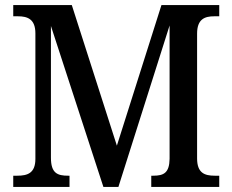

<svg xmlns="http://www.w3.org/2000/svg" viewBox="-20 -734 913 754"><path d="M32 0H253V-44H248C206 -44 180 -53 180 -115V-632L386 0H445L646 -634V-110C645 -55 623 -44 582 -44H574V0H841V-44H823C783 -44 754 -55 754 -112V-602C754 -659 784 -670 821 -670H841V-714H614L439 -162L262 -714H32V-670H51C88 -670 119 -659 119 -603V-110C119 -54 88 -44 48 -44H32Z"/></svg>

Font: Noto Serif Myanmar SemiCondensed Medium
Style: Regular
Weight: 500
Width: 4
Designer: Ben Mitchell and the Monotype Design Team
Foundry: Monotype Imaging Inc.
Version: Version 2.106